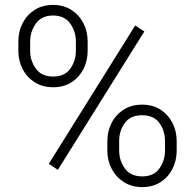

<svg xmlns="http://www.w3.org/2000/svg" viewBox="-20 -741 779 771"><path d="M53.7 -536.6V-574.2Q53.7 -614.7 70.8 -647.9Q87.9 -681.2 119.1 -701.2Q150.4 -721.2 192.9 -721.2Q235.4 -721.2 266.6 -701.2Q297.9 -681.2 314.9 -647.9Q332 -614.7 332 -574.2V-536.6Q332 -497.1 315.2 -463.9Q298.3 -430.7 267.3 -410.6Q236.3 -390.6 193.8 -390.6Q150.9 -390.6 119.4 -410.6Q87.9 -430.7 70.8 -463.9Q53.7 -497.1 53.7 -536.6ZM101.1 -574.2V-536.6Q101.1 -498 123.8 -465.8Q146.5 -433.6 193.8 -433.6Q240.2 -433.6 262.5 -465.6Q284.7 -497.6 284.7 -536.6V-574.2Q284.7 -614.3 262 -646.5Q239.3 -678.7 192.9 -678.7Q147 -678.7 124 -646.5Q101.1 -614.3 101.1 -574.2ZM559.6 -614.7 212.4 -59.1 175.8 -83 522.9 -638.7ZM411.1 -136.2V-174.3Q411.1 -214.4 428.2 -247.6Q445.3 -280.8 476.8 -300.8Q508.3 -320.8 550.3 -320.8Q593.3 -320.8 624.3 -300.8Q655.3 -280.8 672.4 -247.6Q689.5 -214.4 689.5 -174.3V-136.2Q689.5 -96.2 672.6 -63Q655.8 -29.8 624.8 -9.8Q593.8 10.3 551.3 10.3Q508.8 10.3 477.3 -9.8Q445.8 -29.8 428.5 -63Q411.1 -96.2 411.1 -136.2ZM458.5 -174.3V-136.2Q458.5 -97.2 481.2 -64.9Q503.9 -32.7 551.3 -32.7Q597.7 -32.7 620.1 -64.7Q642.6 -96.7 642.6 -136.2V-174.3Q642.6 -216.3 619.9 -247.3Q597.2 -278.3 550.3 -278.3Q504.4 -278.3 481.4 -247.3Q458.5 -216.3 458.5 -174.3Z"/></svg>

Font: Vazirmatn RD ExtraLight
Style: Regular
Weight: 200
Designer: Saber Rastikerdar
Foundry: Saber Rastikerdar
Version: Version 32.102